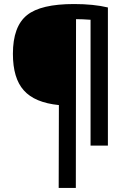

<svg xmlns="http://www.w3.org/2000/svg" viewBox="-20 -722 629 952"><path d="M272 -201Q152 -213 98 -274Q44 -334 44 -455Q44 -591 114 -647Q182 -702 347 -702Q444 -702 515 -685V0H429V-624Q388 -627 357 -627L356 210H271Z"/></svg>

Font: Taylor Sans Upright Semi Bold
Style: Regular
Weight: 600
Italic angle: -8°
Designer: Natanael Gama
Version: Version 1.001 September 8, 2015